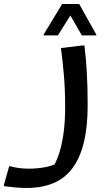

<svg xmlns="http://www.w3.org/2000/svg" viewBox="-70 -675 540 955"><path d="M-24 151Q-3 157 22 160.5Q47 164 74 164Q115 164 154.5 156.5Q194 149 225 132L191 160Q210 131 223.5 90Q237 49 245.5 -8.5Q254 -66 254 -145Q254 -228 248 -299Q242 -370 233 -436L341 -449H350Q358 -384 362 -313Q366 -242 366 -151Q366 -44 347 33.5Q328 111 290.5 161.5Q253 212 195.5 236Q138 260 61 260Q35 260 9.5 257.5Q-16 255 -33 253Q-50 251 -50 251V242ZM337 -499 280 -598 218 -499H147V-503L239 -655H324L409 -503V-499Z"/></svg>

Font: Kufam Medium
Style: Italic
Weight: 500
Italic angle: -11°
Designer: Artur Schmal
Foundry: Original Type
Version: Version 1.301; ttfautohint (v1.8.3)